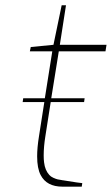

<svg xmlns="http://www.w3.org/2000/svg" viewBox="-20 -700 419 719"><path d="M286.1 -1H213.9Q154.8 -1 132.3 -44.4Q119.1 -69.3 119.1 -114.7Q119.1 -147 126 -189.9L146 -317.9H64.9L66.9 -332H147.9L175.8 -507.8H91.8L95.2 -523.9L180.2 -532.2L210.9 -680.2H227.1L204.1 -532.2H378.9L375 -507.8H200.2L171.9 -332H296.9L294.9 -317.9H169.9L149.9 -189.9Q143.6 -150.9 143.6 -117.7Q143.6 -103 145 -92.3Q148.4 -62.5 164.6 -44.9Q169.9 -38.6 179.7 -34.2Q189.5 -29.8 195.8 -28.3Q202.1 -26.9 212.4 -25.4Q212.9 -24.9 213.9 -24.9Q214.8 -24.9 215.8 -24.9Q281.7 -14.2 288.1 -14.2Z"/></svg>

Font: Squarion Thin
Style: Italic
Weight: 100
Designer: Natanael Gama
Version: Version 1.00;September 12, 2019;FontCreator 11.5.0.2425 64-b